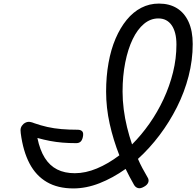

<svg xmlns="http://www.w3.org/2000/svg" viewBox="-20 -1036 1097 1073"><path d="M1057 -790Q1057 -700 1034 -610.5Q1011 -521 969 -437.5Q927 -354 871.5 -280.5Q816 -207 751 -148Q762 -122 776 -96Q790 -70 804 -46Q814 -31 808.5 -16.5Q803 -2 784 8Q765 19 751 15Q737 11 729 -3Q716 -25 704.5 -47.5Q693 -70 682 -92Q610 -41 536 -12Q462 17 390 17Q303 17 242 -18.5Q181 -54 145 -122.5Q109 -191 96 -291Q93 -311 97 -322.5Q101 -334 112 -344Q125 -354 138 -355Q151 -356 173 -347Q207 -335 244.5 -326.5Q282 -318 324 -314.5Q366 -311 414 -311Q431 -311 439.5 -302Q448 -293 443 -270Q439 -252 430 -244Q421 -236 406 -236Q365 -236 329 -239Q293 -242 259 -248.5Q225 -255 189 -265Q203 -197 230.5 -153.5Q258 -110 299.5 -89Q341 -68 398 -68Q458 -68 521.5 -94.5Q585 -121 647 -168Q613 -254 593 -344Q573 -434 573 -524Q573 -609 586.5 -684.5Q600 -760 626 -820.5Q652 -881 688 -925Q724 -969 769.5 -992.5Q815 -1016 868 -1016Q927 -1016 969 -990Q1011 -964 1034 -913.5Q1057 -863 1057 -790ZM665 -524Q665 -475 671.5 -424.5Q678 -374 690 -325Q702 -276 718 -229Q770 -281 815 -345Q860 -409 894 -482Q928 -555 947 -632Q966 -709 966 -787Q966 -823 959 -850Q952 -877 939 -895.5Q926 -914 907.5 -923.5Q889 -933 865 -933Q821 -933 784.5 -902.5Q748 -872 721.5 -817Q695 -762 680 -687Q665 -612 665 -524Z"/></svg>

Font: Playwrite MX
Style: Regular
Weight: 400
Designer: Veronika Burian, José Scaglione
Foundry: TypeTogether
Version: Version 1.002